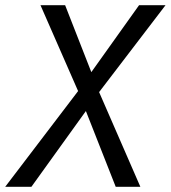

<svg xmlns="http://www.w3.org/2000/svg" viewBox="-30 -720 658 740"><path d="M506 -700 322 -442 221 -700H126L271 -369L-10 0H91L301 -292L416 0H511L352 -365L608 -700Z"/></svg>

Font: Jost* 400 Book Italic
Style: Italic
Weight: 400
Italic angle: -10°
Version: Version 3.200; ttfautohint (v0.97) -l 8 -r 50 -G 200 -x 14 -